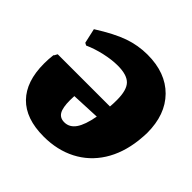

<svg xmlns="http://www.w3.org/2000/svg" viewBox="-173 -814 980 980"><g transform="rotate(45 317.5 -323.5)"><path d="M635 -375Q635 -357 631 -317Q619 -215 572 -141Q525 -67 448.5 -27.5Q372 12 274 12Q145 12 78.5 -56Q12 -124 12 -253Q12 -287 16 -318H18L28 -336H405Q407 -354 407 -385Q407 -456 379.5 -484Q352 -512 286 -512Q243 -512 192 -500.5Q141 -489 99 -470L86 -477L68 -557Q158 -614 222 -636.5Q286 -659 354 -659Q485 -659 560 -583Q635 -507 635 -375ZM394 -252 239 -245Q238 -234 238 -215Q238 -161 252 -137.5Q266 -114 297 -114Q334 -114 357.5 -147.5Q381 -181 394 -252Z"/></g></svg>

Font: Alegreya Black
Style: Italic
Weight: 900
Italic angle: -7°
Designer: Juan Pablo del Peral
Foundry: Huerta Tipografica
Version: Version 2.007; ttfautohint (v1.6)